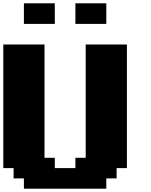

<svg xmlns="http://www.w3.org/2000/svg" viewBox="-20 -1145 915 1165"><path d="M125 0H625V-62.5H687.5V-125H750V-875H500V-187.5H437.5V-125H312.5V-187.5H250V-875H0V-125H62.5V-62.5H125ZM437.5 -1000H625V-1125H437.5ZM125 -1000H312.5V-1125H125Z"/></svg>

Font: Faithful 32x
Style: Bold
Weight: 400
Foundry: Faithful Resource Pack
Version: Version 1.0; January 27, 2023